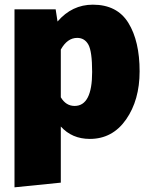

<svg xmlns="http://www.w3.org/2000/svg" viewBox="-20 -574 634 821"><path d="M42 227V-534H218L226 -482Q288 -554 377 -554Q481 -554 529 -476Q577 -398 577 -269Q577 -146 519 -63Q461 20 364 20Q288 20 240 -33V207ZM299 -121Q374 -121 374 -266Q374 -354 358 -383Q342 -412 310 -412Q268 -412 240 -362V-158Q262 -121 299 -121Z"/></svg>

Font: Trujillo Black
Style: Regular
Weight: 900
Designer: Fira Sans original fonts by bBox Type GmbH, Carrois Corporate GbR, & Edenspiekermann AG / Changes by Cristiano Sobral
Foundry: Fira Sans original fonts by bBox Type GmbH, Carrois Corporate GbR, & Edenspiekermann AG / Changes by Cristiano Sobral
Version: Version 4.301;July 28, 2020;FontCreator 13.0.0.2655 64-bit